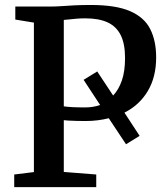

<svg xmlns="http://www.w3.org/2000/svg" viewBox="-20 -770 686 790"><path d="M38.5 0V-52L119.5 -62V-677L43 -689.5V-743H182.5Q211 -743 234.5 -744.8Q258 -746.5 285.5 -748Q313 -749.5 354 -749.5Q457 -749.5 515.5 -724Q574 -698.5 598.2 -650.2Q622.5 -602 622.5 -533.5Q622.5 -453 588 -395.2Q553.5 -337.5 492 -306.5L554.5 -211L498.5 -176.5L427.5 -283.5Q405.5 -278 381.5 -275Q357.5 -272 331.5 -272Q315 -272 296 -272.5Q277 -273 262.2 -273.8Q247.5 -274.5 242.5 -275.5V-62.5L376 -52V0ZM330.5 -328Q347 -328 362.2 -330.5Q377.5 -333 392 -338L324 -441.5L380 -476L445.5 -377Q468 -400.5 481.2 -438.2Q494.5 -476 494.5 -531.5Q494.5 -589.5 476.8 -625.2Q459 -661 423 -677.8Q387 -694.5 331 -694.5Q310 -694.5 294.2 -693Q278.5 -691.5 266 -690.2Q253.5 -689 242.5 -688V-332.5Q254.5 -330.5 277 -329.2Q299.5 -328 330.5 -328Z"/></svg>

Font: Merriweather 24pt SemiBold
Style: Regular
Weight: 600
Designer: Eben Sorkin
Foundry: Eben Sorkin
Version: Version 2.100